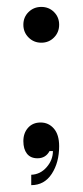

<svg xmlns="http://www.w3.org/2000/svg" viewBox="-20 -440 240 558"><path d="M47.9 -368.2Q47.9 -390.1 63 -405Q78.1 -419.9 100.1 -419.9Q122.1 -419.9 137 -405Q151.9 -390.1 151.9 -368.2Q151.9 -346.2 137 -331.1Q122.1 -315.9 100.1 -315.9Q78.1 -315.9 63 -331.1Q47.9 -346.2 47.9 -368.2ZM47.9 -29.8Q47.9 -53.2 61.5 -68.6Q75.2 -84 98.1 -84Q121.1 -84 136.5 -66.4Q151.9 -48.8 151.9 -15.1Q151.9 32.2 130.4 65.2Q108.9 98.1 70.8 98.1V67.9Q97.2 66.9 115.5 45.9Q133.8 24.9 133.8 -1H124Q112.8 20 88.9 20Q68.8 20 58.3 6.6Q47.9 -6.8 47.9 -29.8Z"/></svg>

Font: Sevillana
Style: Regular
Weight: 400
Designer: Olga Umpeleva
Foundry: Brownfox
Version: Version 1.001